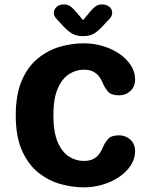

<svg xmlns="http://www.w3.org/2000/svg" viewBox="-20 -816 659 847"><path d="M349 10.5Q298 10.5 245.2 -4.5Q192.5 -19.5 148 -55.5Q103.5 -91.5 76.5 -153Q49.5 -214.5 49.5 -307Q49.5 -400 76.5 -461.8Q103.5 -523.5 148 -559.2Q192.5 -595 245.2 -610Q298 -625 349 -625Q393.5 -625 434 -612.8Q474.5 -600.5 506.8 -578.5Q539 -556.5 557.5 -527.5Q576 -498.5 576 -465Q576 -433.5 555.2 -414.5Q534.5 -395.5 506 -395.5Q471.5 -395.5 457.8 -410.8Q444 -426 435.5 -445Q429.5 -460 419.8 -474.8Q410 -489.5 393.2 -499Q376.5 -508.5 349 -508.5Q315 -508.5 284.2 -488.8Q253.5 -469 234.5 -425Q215.5 -381 215.5 -307Q215.5 -233.5 234.5 -189.2Q253.5 -145 284.2 -125.5Q315 -106 349 -106Q376.5 -106 393.2 -115.5Q410 -125 419.8 -139.8Q429.5 -154.5 435.5 -169.5Q444 -188.5 457.8 -203.8Q471.5 -219 506 -219Q534.5 -219 555.2 -199.8Q576 -180.5 576 -149.5Q576 -116 557.2 -87Q538.5 -58 506.5 -36Q474.5 -14 433.8 -1.8Q393 10.5 349 10.5ZM463 -732.5 443 -711.5Q419.5 -684.5 398.8 -670.5Q378 -656.5 346.5 -656.5Q314.5 -656.5 293.5 -670.5Q272.5 -684.5 249 -711.5L229.5 -732.5Q217.5 -745.5 217.5 -758.5Q217.5 -775 230 -785.8Q242.5 -796.5 262.5 -796.5Q279.5 -796.5 291.2 -787.5Q303 -778.5 314 -765.5L346.5 -727L378 -765Q388.5 -778 400.5 -787.2Q412.5 -796.5 429.5 -796.5Q450 -796.5 462.5 -786Q475 -775.5 475 -758.5Q475 -753 472.2 -746.2Q469.5 -739.5 463 -732.5Z"/></svg>

Font: Sono ExtraLight Monospace
Style: Bold
Weight: 700
Version: Version 2.112